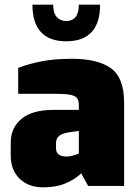

<svg xmlns="http://www.w3.org/2000/svg" viewBox="-20 -797 594 823"><path d="M26 -131V-186Q26 -249 72 -287.5Q118 -326 210 -326H318V-343Q318 -365 311 -375.5Q304 -386 282.5 -390.5Q261 -395 215 -395H58V-506Q105 -524 160 -534.5Q215 -545 288 -545Q399 -545 455.5 -504.5Q512 -464 512 -357V0H358L328 -54Q304 -30 263 -12Q222 6 165 6Q102 6 64 -31Q26 -68 26 -131ZM318 -139V-236L277 -230Q248 -226 234 -215Q220 -204 220 -183V-163Q220 -143 232 -134.5Q244 -126 267 -126Q279 -126 294.5 -130.5Q310 -135 318 -139ZM119 -777H208Q208 -740 224 -723.5Q240 -707 263 -707Q318 -707 318 -777H409Q409 -620 263 -620Q192 -620 155.5 -659.5Q119 -699 119 -777Z"/></svg>

Font: Exo Black
Style: Regular
Weight: 900
Designer: Natanael Gama
Foundry: Natanael Gama
Version: Version 1.500; ttfautohint (v1.6)